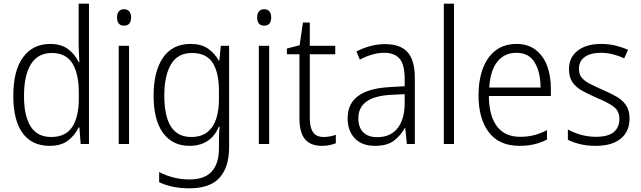

<svg xmlns="http://www.w3.org/2000/svg" viewBox="-20 -780 3471 1040"><path d="M249 10Q153 10 102.5 -59Q52 -128 52 -261Q52 -398 105 -470Q158 -542 252 -542Q312 -542 350 -513Q388 -484 406 -443H410Q409 -466 407.5 -490.5Q406 -515 406 -535V-760H462V0H417L410 -90H406Q387 -49 349.5 -19.5Q312 10 249 10ZM257 -38Q336 -38 371.5 -92.5Q407 -147 407 -248V-276Q407 -381 372 -437Q337 -493 260 -493Q186 -493 148 -433Q110 -373 110 -260Q110 -152 146 -95Q182 -38 257 -38Z M652 -730Q671 -730 680.5 -718Q690 -706 690 -686Q690 -641 652 -641Q614 -641 614 -686Q614 -706 623.5 -718Q633 -730 652 -730ZM679 -532V0H623V-532Z M1012 -542Q1069 -542 1105.5 -517.5Q1142 -493 1165 -452H1168L1176 -532H1221V18Q1221 124 1170 182Q1119 240 1006 240Q956 240 916 231.5Q876 223 842 207V152Q877 170 918.5 181Q960 192 1007 192Q1088 192 1127 149Q1166 106 1166 24V-8Q1166 -28 1166.5 -49.5Q1167 -71 1169 -94H1165Q1145 -44 1105 -17Q1065 10 1006 10Q915 10 863.5 -59.5Q812 -129 812 -262Q812 -393 863 -467.5Q914 -542 1012 -542ZM1019 -493Q943 -493 906.5 -432Q870 -371 870 -262Q870 -38 1015 -38Q1071 -38 1104 -65Q1137 -92 1151.5 -138Q1166 -184 1166 -241V-287Q1166 -385 1132.5 -439Q1099 -493 1019 -493Z M1411 -730Q1430 -730 1439.5 -718Q1449 -706 1449 -686Q1449 -641 1411 -641Q1373 -641 1373 -686Q1373 -706 1382.5 -718Q1392 -730 1411 -730ZM1438 -532V0H1382V-532Z M1733 -38Q1751 -38 1768.5 -41.5Q1786 -45 1799 -50V-4Q1784 2 1765 6Q1746 10 1723 10Q1663 10 1632.5 -25.5Q1602 -61 1602 -139V-486H1534V-517L1603 -535L1621 -658H1658V-532H1796V-486H1658V-141Q1658 -90 1675.5 -64Q1693 -38 1733 -38Z M2066 -541Q2149 -541 2188 -497Q2227 -453 2227 -358V0H2184L2175 -87H2173Q2149 -44 2112.5 -17Q2076 10 2011 10Q1940 10 1901.5 -31Q1863 -72 1863 -139Q1863 -219 1920.5 -260.5Q1978 -302 2088 -308L2172 -313V-352Q2172 -430 2144.5 -462Q2117 -494 2062 -494Q2029 -494 1996 -484.5Q1963 -475 1929 -457L1911 -501Q1944 -519 1984 -530Q2024 -541 2066 -541ZM2094 -266Q1921 -256 1921 -139Q1921 -89 1948 -63Q1975 -37 2022 -37Q2095 -37 2133 -85Q2171 -133 2172 -217V-270Z M2439 0H2384V-760H2439Z M2778 -542Q2840 -542 2881.5 -510Q2923 -478 2943.5 -423.5Q2964 -369 2964 -300V-260H2628Q2629 -152 2672 -95.5Q2715 -39 2797 -39Q2838 -39 2871.5 -47.5Q2905 -56 2943 -75V-24Q2909 -7 2873.5 1.5Q2838 10 2794 10Q2683 10 2627.5 -64Q2572 -138 2572 -263Q2572 -346 2595.5 -409Q2619 -472 2665 -507Q2711 -542 2778 -542ZM2777 -494Q2713 -494 2674.5 -446.5Q2636 -399 2630 -306H2908Q2908 -388 2876.5 -441Q2845 -494 2777 -494Z M3390 -138Q3390 -68 3342.5 -29Q3295 10 3207 10Q3159 10 3121 0.5Q3083 -9 3056 -23V-79Q3087 -61 3126.5 -50Q3166 -39 3208 -39Q3274 -39 3304.5 -64.5Q3335 -90 3335 -136Q3335 -179 3303.5 -202.5Q3272 -226 3210 -251Q3167 -270 3133.5 -288.5Q3100 -307 3081 -334.5Q3062 -362 3062 -406Q3062 -469 3109 -505.5Q3156 -542 3236 -542Q3278 -542 3314.5 -533Q3351 -524 3382 -510L3361 -464Q3334 -477 3301 -485.5Q3268 -494 3234 -494Q3179 -494 3147.5 -471.5Q3116 -449 3116 -408Q3116 -378 3130.5 -360Q3145 -342 3172.5 -327.5Q3200 -313 3241 -295Q3283 -277 3317 -258Q3351 -239 3370.5 -211Q3390 -183 3390 -138Z"/></svg>

Font: Noto Sans Khmer UI SemiCondensed Light
Style: Regular
Weight: 300
Width: 4
Designer: Danh Hong and the Monotype Design Team
Foundry: Monotype Imaging Inc.
Version: Version 2.002; ttfautohint (v1.8.4.7-5d5b)